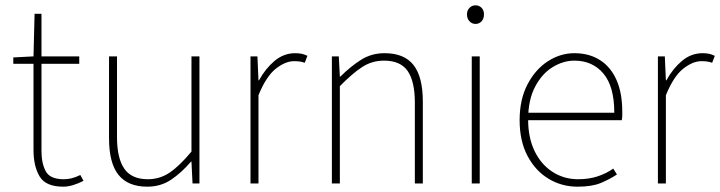

<svg xmlns="http://www.w3.org/2000/svg" viewBox="-20 -690 2708 722"><path d="M218 12Q152 12 129 -26.5Q106 -65 106 -126V-450H30V-474L106 -478L110 -638H136V-478H278V-450H136V-122Q136 -76 152 -46Q168 -16 220 -16Q234 -16 249 -19.5Q264 -23 282 -32L294 -10Q275 0 255 6Q235 12 218 12Z M534 12Q461 12 425.5 -32.5Q390 -77 390 -170V-478H420V-174Q420 -95 447.5 -55.5Q475 -16 536 -16Q581 -16 618 -41Q655 -66 700 -120V-478H730V0H704L700 -82H698Q662 -40 623 -14Q584 12 534 12Z M922 0V-478H948L952 -388H954Q978 -432 1012.5 -461Q1047 -490 1090 -490Q1102 -490 1113 -488Q1124 -486 1136 -480L1126 -454Q1117 -457 1108.5 -458.5Q1100 -460 1086 -460Q1053 -460 1017 -431.5Q981 -403 952 -332V0Z M1228 0V-478H1254L1258 -402H1260Q1298 -440 1337.5 -465Q1377 -490 1426 -490Q1500 -490 1535 -445.5Q1570 -401 1570 -308V0H1540V-304Q1540 -384 1513 -423Q1486 -462 1424 -462Q1379 -462 1342 -438Q1305 -414 1258 -366V0Z M1754 0V-478H1784V0ZM1768 -600Q1755 -600 1745.5 -610Q1736 -620 1736 -636Q1736 -651 1745.5 -660.5Q1755 -670 1768 -670Q1782 -670 1791 -660.5Q1800 -651 1800 -636Q1800 -620 1791 -610Q1782 -600 1768 -600Z M2152 12Q2092 12 2042.5 -18Q1993 -48 1963.5 -104Q1934 -160 1934 -238Q1934 -316 1963.5 -372.5Q1993 -429 2040 -459.5Q2087 -490 2140 -490Q2195 -490 2235.5 -464.5Q2276 -439 2298 -390Q2320 -341 2320 -270Q2320 -263 2320 -255Q2320 -247 2318 -238H1950V-266H2290Q2290 -365 2249 -413.5Q2208 -462 2140 -462Q2098 -462 2058 -437.5Q2018 -413 1992 -363.5Q1966 -314 1966 -240Q1966 -172 1990.5 -121.5Q2015 -71 2058 -43.5Q2101 -16 2154 -16Q2195 -16 2228 -27Q2261 -38 2286 -56L2300 -34Q2273 -16 2239.5 -2Q2206 12 2152 12Z M2454 0V-478H2480L2484 -388H2486Q2510 -432 2544.5 -461Q2579 -490 2622 -490Q2634 -490 2645 -488Q2656 -486 2668 -480L2658 -454Q2649 -457 2640.5 -458.5Q2632 -460 2618 -460Q2585 -460 2549 -431.5Q2513 -403 2484 -332V0Z"/></svg>

Font: Source Sans 3 Variable
Style: Regular
Weight: 200
Designer: Paul D. Hunt
Foundry: Adobe Systems Incorporated
Version: Version 3.026